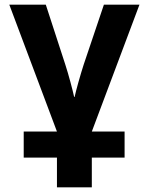

<svg xmlns="http://www.w3.org/2000/svg" viewBox="-20 -566 640 826"><path d="M82 112V0H516V112ZM225 240V0L20 -546H177L261 -288Q272 -254 283 -213Q294 -172 299 -149H301Q306 -172 317.5 -213Q329 -254 340 -288L427 -546H580L375 0V240Z"/></svg>

Font: Noto Sans Mono
Style: Bold
Weight: 700
Designer: Monotype Design Team
Foundry: Monotype Imaging Inc.
Version: Version 2.014